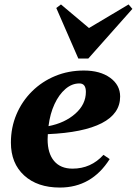

<svg xmlns="http://www.w3.org/2000/svg" viewBox="-20 -828 615 863"><path d="M249 15Q148 15 88.5 -39.5Q29 -94 29 -187Q29 -255 54 -314Q79 -373 124 -417.5Q169 -462 228.5 -486.5Q288 -511 357 -511Q430 -511 475 -478.5Q520 -446 520 -394Q520 -317 437.5 -274.5Q355 -232 195 -225Q194 -214 194 -202Q194 -139 223 -104.5Q252 -70 306 -70Q389 -70 445 -132L473 -113Q392 15 249 15ZM337 -453Q303 -453 274 -428Q245 -403 225 -360Q205 -317 198 -261Q271 -275 318.5 -317Q366 -359 366 -415Q366 -453 337 -453ZM332 -565 233 -792 254 -808 380 -702 558 -808 575 -788 377 -565Z"/></svg>

Font: Platypi
Style: Bold Italic
Weight: 700
Italic angle: -13°
Designer: David Sargent
Foundry: Bolt Cutter Type
Version: Version 1.200; ttfautohint (v1.8.4.7-5d5b)